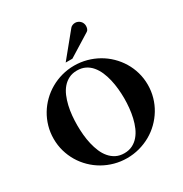

<svg xmlns="http://www.w3.org/2000/svg" viewBox="-214 -1113 1234 1292"><g transform="rotate(-30 402.5 -467.0)"><path d="M363.8 -749 514.2 -933.1Q520 -940.4 530.3 -944.8Q540.5 -949.2 551.8 -949.2Q563 -949.2 573 -944.8Q583 -940.4 590.3 -933.1Q597.7 -925.8 601.8 -916Q606 -906.2 606 -895Q606 -883.8 602.3 -873Q598.6 -862.3 589.8 -856.9L416 -749ZM768.1 -344.2Q768.1 -294.4 754.9 -248.3Q741.7 -202.1 717.5 -162.1Q693.4 -122.1 659.9 -89.4Q626.5 -56.6 585.7 -33.4Q544.9 -10.3 498.3 2.4Q451.7 15.1 401.9 15.1Q352.1 15.1 305.7 2.4Q259.3 -10.3 218.8 -33.4Q178.2 -56.6 144.8 -89.4Q111.3 -122.1 87.4 -162.1Q63.5 -202.1 50.3 -248Q37.1 -293.9 37.1 -344.2Q37.1 -394 50.3 -440.2Q63.5 -486.3 87.4 -526.1Q111.3 -565.9 144.8 -598.6Q178.2 -631.3 218.8 -654.5Q259.3 -677.7 305.7 -690.4Q352.1 -703.1 401.9 -703.1Q451.7 -703.1 498.3 -690.4Q544.9 -677.7 585.7 -654.5Q626.5 -631.3 659.9 -598.6Q693.4 -565.9 717.5 -526.1Q741.7 -486.3 754.9 -440.2Q768.1 -394 768.1 -344.2ZM585 -344.2Q585 -379.9 581.3 -417.7Q577.6 -455.6 569.3 -491.2Q561 -526.9 547.4 -558.3Q533.7 -589.8 513.4 -613.8Q493.2 -637.7 465.6 -651.4Q438 -665 401.9 -665Q365.7 -665 338.4 -651.1Q311 -637.2 290.8 -613.8Q270.5 -590.3 257.1 -558.6Q243.7 -526.9 235.4 -491.2Q227.1 -455.6 223.6 -417.7Q220.2 -379.9 220.2 -344.2Q220.2 -308.1 223.6 -270.3Q227.1 -232.4 235.4 -196.8Q243.7 -161.1 257.1 -129.6Q270.5 -98.1 290.8 -74.5Q311 -50.8 338.4 -36.9Q365.7 -22.9 401.9 -22.9Q438 -22.9 465.6 -36.9Q493.2 -50.8 513.4 -74.5Q533.7 -98.1 547.4 -129.6Q561 -161.1 569.3 -196.8Q577.6 -232.4 581.3 -270.3Q585 -308.1 585 -344.2Z"/></g></svg>

Font: Tai Heritage Pro
Style: Bold
Weight: 700
Designer: Faah Baccam, Walt Agee, Victor Gaultney, Annie Olsen, Eric Hays
Foundry: SIL International
Version: Version 2.600